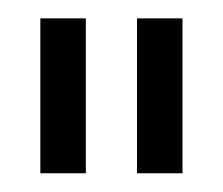

<svg xmlns="http://www.w3.org/2000/svg" viewBox="-20 -734 239 206"><path d="M127 -714.3H175.8V-548.1H127ZM23.3 -714.3H72.1V-548.1H23.3Z"/></svg>

Font: Marapfhont
Style: Book
Weight: 400
Version: Version 0.15